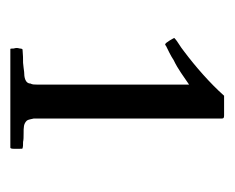

<svg xmlns="http://www.w3.org/2000/svg" viewBox="-60 -652 443 362"><g transform="rotate(90 161.0 -471.5)"><path d="M261 -288C261 -292 261 -293 260 -293C257 -294 254 -294 248 -294C244 -295 238 -295 233 -295C220 -295 214 -295 208 -301C206 -303 205 -310 204 -314V-668C204 -672 203 -673 198 -673H161C138 -647 106 -619 78 -598C67 -589 59 -586 52 -579C53 -577 61 -562 64 -562H66V-563C76 -568 85 -572 94 -578C111 -586 125 -597 140 -607V-321C140 -316 140 -311 138 -308C138 -298 126 -296 116 -296C111 -295 106 -295 99 -294C92 -294 84 -294 74 -293C73 -293 72 -291 72 -288C71 -285 71 -283 71 -282C71 -281 71 -279 72 -276C72 -272 72 -270 73 -270H259C260 -270 261 -272 261 -276Z"/></g></svg>

Font: fbb
Style: Regular
Weight: 400
Designer: David J. Perry, Michael Sharpe
Version: Version 1.045